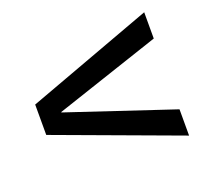

<svg xmlns="http://www.w3.org/2000/svg" viewBox="-101 -705 920 831"><g transform="rotate(-20 359.0 -290.0)"><path d="M637 -6 57 -220V-360L637 -574V-453L152 -291V-289L637 -127Z"/></g></svg>

Font: M PLUS 2 SemiBold
Style: Regular
Weight: 600
Designer: Coji Morishita
Foundry: UNDERFOREST DESIGN
Version: Version 1.001